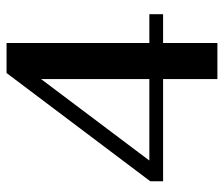

<svg xmlns="http://www.w3.org/2000/svg" viewBox="-70 -630 700 601"><g transform="rotate(-90 280.5 -330.0)"><path d="M333 0V-170H13V-210L352 -660H446V-213H536V-170H446V0ZM78 -213H333V-552Z"/></g></svg>

Font: El Messiri SemiBold
Style: Regular
Weight: 600
Designer: Mohamed Gaber
Foundry: Kief Type Foundry
Version: Version 2.020; ttfautohint (v1.8.3)